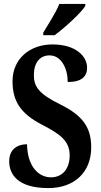

<svg xmlns="http://www.w3.org/2000/svg" viewBox="-20 -951 514 981"><path d="M201 -784V-771H259C313 -811 395 -886 416 -921V-931H283C266 -886 227 -829 201 -784ZM227 10C358 10 446 -69 446 -198C446 -300 403 -360 289 -417C178 -471 153 -509 153 -567C153 -631 184 -668 233 -668C294 -668 326 -600 326 -532C397 -532 425 -560 425 -605C425 -663 368 -724 248 -724C133 -724 44 -651 44 -536C44 -435 84 -371 196 -313C285 -267 336 -232 336 -157C336 -92 302 -45 240 -45C176 -45 120 -102 118 -214C70 -214 27 -189 27 -127C27 -59 72 10 227 10Z"/></svg>

Font: Noto Serif Bengali ExtraCondensed
Style: Bold
Weight: 700
Width: 2
Designer: Juan Bruce, Universal Thirst, Indian Type Foundry and the Monotype Design Team.
Foundry: Monotype Imaging Inc.
Version: Version 2.003